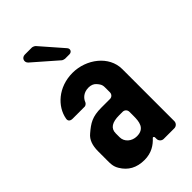

<svg xmlns="http://www.w3.org/2000/svg" viewBox="-213 -755 832 832"><g transform="rotate(-45 203.0 -339.0)"><path d="M257 -31V-22C257 -10 267 0 279 0H344C356 0 366 -10 366 -22V-341C366 -422 286 -482 202 -482C114 -482 53 -424 42 -362C39 -348 48 -341 62 -341H136C141 -341 149 -347 151 -352C158 -371 176 -388 206 -388C221 -388 233 -383 241 -374C258 -355 257 -348 257 -328V-308C257 -296 248 -287 237 -287H184C128 -287 105 -272 70 -242C49 -225 40 -198 40 -163V-109C40 -90 39 -71 52 -50C74 -13 108 6 156 6C199 6 228 -14 248 -36C251 -40 257 -37 257 -31ZM215 -209H236C248 -209 257 -200 257 -188V-163C257 -129 254 -90 205 -90C174 -90 149 -112 149 -140V-164C149 -195 172 -209 215 -209ZM222 -548H249C264 -548 271 -563 261 -574L172 -676C169 -680 159 -684 155 -684H112C92 -684 84 -662 98 -649L208 -553C210 -551 219 -548 222 -548Z"/></g></svg>

Font: DIN Rundschrift
Style: Mittel
Weight: 400
Version: Version 1.027